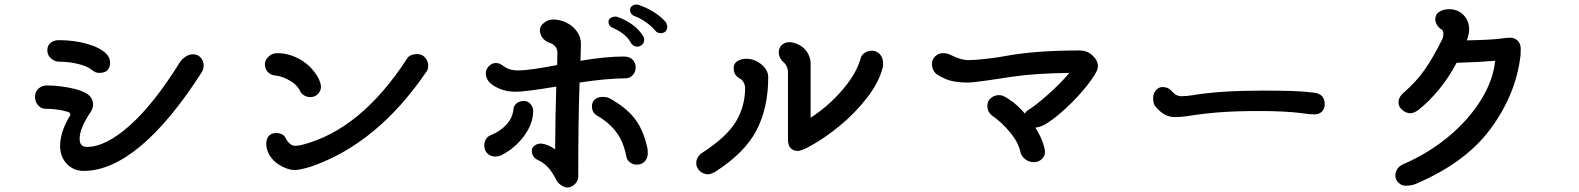

<svg xmlns="http://www.w3.org/2000/svg" viewBox="-20 -835 7040 856"><path d="M390 -523Q369 -540 328 -550Q287 -560 243 -560Q224 -560 207.5 -574.5Q191 -589 191 -610Q191 -633 206 -644.5Q221 -656 241 -656Q310 -656 368.5 -639.5Q427 -623 455 -594Q471 -578 471 -554Q471 -533 457 -520Q445 -510 422 -510Q405 -510 390 -523ZM248 -184Q248 -243 287 -311Q294 -320 294 -326Q292 -333 283 -336Q239 -350 182 -350Q164 -350 150 -365.5Q136 -381 136 -403Q136 -426 151.5 -440Q167 -454 188 -454Q250 -454 311 -439Q372 -424 387 -398Q395 -384 395 -369Q395 -350 381 -331Q335 -261 335 -217Q335 -198 343 -189Q351 -180 368 -180Q451 -180 558.5 -275.5Q666 -371 783 -559Q792 -572 807.5 -582.5Q823 -593 840 -593Q862 -593 875 -578Q888 -563 888 -543Q888 -527 879 -512Q739 -294 606.5 -183.5Q474 -73 353 -73Q308 -73 278 -104.5Q248 -136 248 -184Z M1319 -427Q1305 -457 1271.5 -476Q1238 -495 1210 -498Q1190 -499 1175.5 -512.5Q1161 -526 1161 -550Q1161 -567 1177 -582.5Q1193 -598 1216 -598Q1271 -598 1321.5 -568Q1372 -538 1401 -484Q1404 -478 1407.5 -467Q1411 -456 1411 -448Q1411 -430 1397.5 -416Q1384 -402 1363 -402Q1350 -402 1337 -409Q1324 -416 1319 -427ZM1172 -164Q1167 -181 1167 -193Q1167 -216 1178.5 -229Q1190 -242 1212 -242Q1226 -242 1237.5 -236Q1249 -230 1253 -220Q1259 -207 1270.5 -196Q1282 -185 1295 -185Q1310 -185 1326 -189Q1589 -256 1795 -574Q1801 -584 1813 -589Q1825 -594 1839 -594Q1862 -594 1875.5 -578Q1889 -562 1889 -543Q1889 -524 1880 -514Q1662 -194 1366 -92Q1316 -77 1296 -77Q1261 -77 1223.5 -101Q1186 -125 1172 -164Z M2564 -467Q2558 -307 2558 -48Q2558 -29 2543 -14Q2528 1 2509 1Q2497 1 2481.5 -9.5Q2466 -20 2461 -31Q2427 -101 2379 -121Q2351 -134 2351 -164Q2351 -177 2363.5 -186Q2376 -195 2392 -195Q2421 -193 2455 -169Q2456 -332 2460 -449Q2324 -426 2278 -426Q2241 -426 2210.5 -438Q2180 -450 2162 -468Q2155 -475 2150.5 -486Q2146 -497 2146 -509Q2146 -526 2159.5 -540Q2173 -554 2190 -554Q2205 -554 2215 -547Q2237 -531 2253 -526Q2269 -521 2291 -521Q2340 -521 2464 -545Q2465 -565 2465 -600Q2465 -617 2455 -628.5Q2445 -640 2428 -645Q2409 -652 2398 -667.5Q2387 -683 2387 -701Q2387 -719 2405.5 -733.5Q2424 -748 2446 -748Q2477 -748 2505.5 -734Q2534 -720 2552 -695Q2570 -670 2570 -639Q2570 -616 2568 -564Q2679 -583 2761 -583Q2787 -583 2800.5 -569Q2814 -555 2814 -534Q2814 -514 2801 -500Q2788 -486 2770 -486Q2681 -485 2564 -467ZM2868 -151Q2868 -131 2855 -116Q2842 -101 2819 -101Q2803 -101 2789.5 -110.5Q2776 -120 2773 -135Q2760 -203 2728 -245.5Q2696 -288 2643 -319Q2619 -333 2619 -361Q2619 -380 2632 -391.5Q2645 -403 2667 -403Q2686 -403 2697 -397Q2767 -359 2806.5 -310.5Q2846 -262 2865 -181Q2868 -172 2868 -151ZM2357 -341Q2357 -285 2318 -231Q2279 -177 2221 -146Q2215 -142 2205 -139.5Q2195 -137 2188 -137Q2168 -137 2153.5 -150.5Q2139 -164 2139 -187Q2139 -201 2146.5 -214Q2154 -227 2167 -232Q2208 -248 2236.5 -278Q2265 -308 2269 -347Q2270 -364 2283.5 -374.5Q2297 -385 2316 -385Q2333 -385 2345 -371.5Q2357 -358 2357 -341ZM2901 -699Q2884 -719 2859 -736.5Q2834 -754 2812 -762Q2789 -770 2789 -792Q2789 -801 2797 -807.5Q2805 -814 2816 -815Q2822 -815 2825 -814Q2859 -803 2892 -783Q2925 -763 2947 -738Q2953 -730 2955 -717Q2955 -702 2946.5 -694.5Q2938 -687 2926 -687Q2910 -687 2901 -699ZM2792 -645Q2771 -684 2716 -709Q2704 -714 2698.5 -720Q2693 -726 2693 -739Q2693 -749 2702.5 -755Q2712 -761 2723 -761Q2731 -761 2737 -758Q2771 -746 2800 -724.5Q2829 -703 2847 -675Q2852 -667 2852 -658Q2852 -645 2843 -636Q2834 -627 2820 -627Q2812 -627 2804 -632Q2796 -637 2792 -645Z M3917 -554Q3917 -541 3916 -536Q3899 -468 3845.5 -399Q3792 -330 3723 -273.5Q3654 -217 3589 -182Q3577 -175 3561 -168.5Q3545 -162 3537 -162Q3517 -162 3505 -174.5Q3493 -187 3493 -214V-512Q3493 -540 3472 -559Q3452 -577 3452 -601Q3452 -622 3466 -634.5Q3480 -647 3499 -647Q3506 -647 3513.5 -645.5Q3521 -644 3526 -642Q3559 -631 3576.5 -605.5Q3594 -580 3594 -553V-310Q3673 -361 3736.5 -435Q3800 -509 3818 -578Q3822 -591 3836 -600Q3850 -609 3867 -609Q3888 -609 3902.5 -593.5Q3917 -578 3917 -554ZM3405 -491Q3405 -354 3352.5 -253.5Q3300 -153 3167 -68Q3162 -65 3152.5 -61.5Q3143 -58 3138 -58Q3115 -58 3099.5 -73Q3084 -88 3084 -108Q3084 -121 3091 -133Q3098 -145 3108 -152Q3220 -224 3261 -293Q3302 -362 3302 -442Q3302 -455 3295.5 -467Q3289 -479 3280 -484Q3264 -493 3257.5 -504Q3251 -515 3251 -533Q3251 -553 3268.5 -563Q3286 -573 3307 -573Q3344 -573 3374.5 -548Q3405 -523 3405 -491Z M4875 -541Q4875 -530 4871 -521Q4851 -481 4807.5 -430.5Q4764 -380 4715 -337Q4666 -294 4631 -276Q4625 -273 4615 -270Q4605 -267 4596 -266Q4625 -221 4635 -180Q4639 -166 4639 -157Q4639 -139 4624.5 -125.5Q4610 -112 4589 -112Q4568 -112 4551 -125Q4534 -138 4529 -158Q4520 -201 4482.5 -246Q4445 -291 4404 -319Q4382 -335 4382 -364Q4382 -385 4398 -398Q4414 -411 4434 -411Q4445 -411 4453 -407Q4502 -383 4549 -329Q4556 -340 4565 -345Q4594 -362 4650 -411.5Q4706 -461 4748 -510Q4592 -508 4493 -493Q4450 -486 4383 -476.5Q4316 -467 4293 -467Q4257 -467 4225.5 -473.5Q4194 -480 4159 -502Q4148 -509 4141.5 -522Q4135 -535 4135 -549Q4135 -571 4150 -584.5Q4165 -598 4183 -598Q4203 -598 4217 -591Q4262 -567 4299 -567Q4326 -567 4379 -573Q4432 -579 4467 -586Q4597 -610 4794 -610Q4826 -610 4850 -588.5Q4874 -567 4875 -541Z M5133 -358Q5121 -371 5121 -398Q5121 -418 5133.5 -432.5Q5146 -447 5163 -447Q5187 -447 5202 -431Q5222 -406 5247 -406Q5270 -406 5300 -411Q5420 -431 5610 -431Q5684 -431 5735.5 -429.5Q5787 -428 5837 -422Q5886 -417 5886 -370Q5886 -350 5873.5 -337.5Q5861 -325 5840 -325Q5819 -325 5779 -331Q5707 -340 5595 -340Q5492 -340 5419 -334.5Q5346 -329 5272 -317Q5242 -313 5219 -313Q5194 -313 5174 -323.5Q5154 -334 5133 -358Z M6760 -617Q6760 -598 6759 -588Q6739 -415 6626 -261.5Q6513 -108 6289 -14Q6272 -7 6245 -7Q6229 -7 6215 -20.5Q6201 -34 6201 -52Q6201 -69 6210.5 -82.5Q6220 -96 6234 -102Q6348 -151 6438 -226Q6528 -301 6582.5 -389Q6637 -477 6646 -564Q6577 -558 6474 -555Q6406 -427 6304 -345Q6298 -340 6287 -335Q6276 -330 6269 -330Q6250 -330 6232.5 -344Q6215 -358 6215 -378Q6215 -402 6238 -422Q6293 -469 6331.5 -524Q6370 -579 6409 -658Q6415 -669 6415 -684Q6415 -702 6403 -706Q6392 -714 6385.5 -725.5Q6379 -737 6379 -750Q6379 -771 6397 -782.5Q6415 -794 6440 -794Q6480 -794 6505 -768Q6530 -742 6530 -703Q6530 -684 6520 -656V-655Q6637 -657 6687 -665Q6707 -667 6711 -667Q6734 -667 6747 -653Q6760 -639 6760 -617Z"/></svg>

Font: Tsukimi Rounded SemiBold
Style: Regular
Weight: 600
Designer: Takashi Funayama
Foundry: Takashi Funayama
Version: Version 1.032; ttfautohint (v1.8.3)